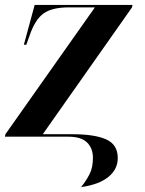

<svg xmlns="http://www.w3.org/2000/svg" viewBox="-28 -556 588 781"><path d="M302 205Q324 177 337 151Q350 125 350 86Q350 47 326 23.5Q302 0 250 0H-8L-6 -10L358 -526H252Q184 -526 149.5 -501.5Q115 -477 93 -413L79 -374H69L113 -536H511L509 -526L146 -10H267Q357 -10 404 11Q451 32 451 87Q451 133 412.5 164Q374 195 302 205Z"/></svg>

Font: Noto Serif Display SemiCondensed
Style: Bold Italic
Weight: 700
Width: 4
Italic angle: -12°
Designer: Monotype Design Team
Foundry: Monotype Imaging Inc.
Version: Version 2.009